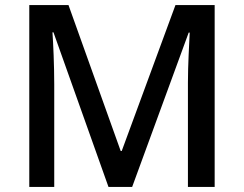

<svg xmlns="http://www.w3.org/2000/svg" viewBox="-20 -785 958 754"><path d="M406 -51H499L721 -657H725C723 -614 718 -529 718 -460V-51H823V-765H669L458 -192H454L249 -765H95V-51H193V-454C193 -529 189 -617 186 -658H190Z"/></svg>

Font: Noto Sans Tamil UI Medium
Style: Regular
Weight: 500
Designer: Jelle Bosma - Monotype Design Team
Foundry: Monotype Imaging Inc.
Version: Version 2.004